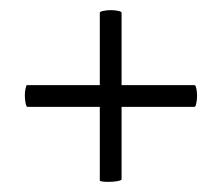

<svg xmlns="http://www.w3.org/2000/svg" viewBox="-20 -379 438 379"><path d="M29 -191Q29 -198 30.5 -204.5Q32 -211 33 -211H364Q366 -211 367.5 -204.5Q369 -198 369 -190Q369 -182 367.5 -175Q366 -168 364 -168H34Q32 -168 30.5 -175.5Q29 -183 29 -191ZM195 -20Q177 -20 177 -23V-354Q177 -356 184 -357.5Q191 -359 199 -359Q207 -359 213.5 -357.5Q220 -356 220 -354V-25Q220 -23 212 -21.5Q204 -20 195 -20Z"/></svg>

Font: Cormorant Infant Medium
Style: Regular
Weight: 500
Designer: Christian Thalmann (Catharsis Fonts)
Foundry: Catharsis Fonts
Version: Version 4.000